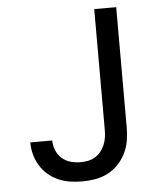

<svg xmlns="http://www.w3.org/2000/svg" viewBox="-53 -781 706 836"><g transform="rotate(-5 300.0 -363.5)"><path d="M273 8Q247 8 220.5 4Q194 0 169.5 -10.5Q145 -21 124.5 -38.5Q104 -56 90 -79Q76 -102 69 -128Q62 -154 62 -180V-181H158Q158 -159 166.5 -138Q175 -117 191.5 -102.5Q208 -88 229.5 -82Q251 -76 273 -76Q290 -76 306.5 -79.5Q323 -83 337 -91.5Q351 -100 361.5 -113Q372 -126 378.5 -141.5Q385 -157 387.5 -173.5Q390 -190 390 -206V-735H486V-206Q486 -178 481 -149.5Q476 -121 463 -95.5Q450 -70 430 -49Q410 -28 384.5 -15Q359 -2 330.5 3Q302 8 273 8Z"/></g></svg>

Font: Iosevka Aile Medium
Style: Regular
Weight: 500
Designer: Belleve Invis
Foundry: Belleve Invis
Version: Version 27.3.5; ttfautohint (v1.8.4)